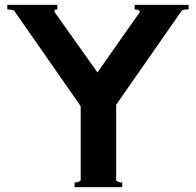

<svg xmlns="http://www.w3.org/2000/svg" viewBox="-20 -770 806 790"><path d="M756 -731H750Q731 -731 727 -725L458 -339V-30Q458 -25 466.5 -22Q475 -19 483 -19V0H287V-19Q295 -19 303.5 -22Q312 -25 312 -30V-333L39 -725Q36 -729 26.5 -730Q17 -731 10 -731V-750H216V-731Q204 -731 204 -726Q204 -722 207 -717L381 -472L553 -717L555 -721Q555 -726 549.5 -728.5Q544 -731 534 -731V-750H756Z"/></svg>

Font: Aoboshi One
Style: Regular
Weight: 400
Designer: IKIMOJI
Foundry: Natsumi Matsuba
Version: Version 1.000; ttfautohint (v1.8.3)